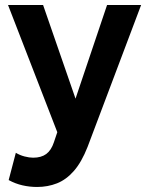

<svg xmlns="http://www.w3.org/2000/svg" viewBox="-20 -520 588 764"><path d="M127.5 224Q98 224 69.5 217.5Q41 211 14.5 196.5L43 88Q58.5 97.5 77.5 102.5Q96.5 107.5 112 107.5Q144 107.5 164 92.8Q184 78 194.5 46L208 6L12 -500H151.5L280.5 -127.5L406 -500H541.5L328.5 64.5Q304.5 125.5 274 160.2Q243.5 195 206.8 209.5Q170 224 127.5 224Z"/></svg>

Font: Geologica Cursive Medium
Style: Regular
Weight: 500
Designer: Sindre Bremnes, Frode Helland
Foundry: Monokrom Skriftforlag AS
Version: Version 1.010;gftools[0.9.28]